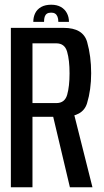

<svg xmlns="http://www.w3.org/2000/svg" viewBox="-20 -793 439 813"><path d="M26 0H117.5V-298.5H248Q331 -298.5 348.5 -355.5Q366 -412.5 366 -483Q366 -555 349 -615Q332 -675 249.5 -675H26ZM276 0H371.5L289.5 -326L201 -316.5ZM117.5 -356.5V-609.5H218.5Q254 -609.5 264.2 -574Q274.5 -538.5 274.5 -482.5Q274.5 -427.5 264.5 -392Q254.5 -356.5 218.5 -356.5ZM197 -773Q171.5 -773 154.5 -763.5Q137.5 -754 129.2 -737.5Q121 -721 121 -700.5H166.5Q166.5 -713.5 169.2 -722Q172 -730.5 178.5 -735Q185 -739.5 197 -739.5Q207 -739.5 213.5 -735.2Q220 -731 223.5 -722.2Q227 -713.5 227 -700.5H272Q272 -721 263.2 -737.5Q254.5 -754 237.8 -763.5Q221 -773 197 -773Z"/></svg>

Font: Anybody Condensed
Style: Regular
Weight: 400
Width: 3
Designer: Tyler Finck
Foundry: Etcetera Type Company
Version: Version 1.113;gftools[0.9.25]